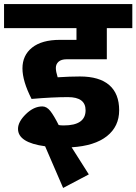

<svg xmlns="http://www.w3.org/2000/svg" viewBox="-40 -715 674 949"><path d="M289 -422Q263 -422 249.5 -410Q236 -398 236 -379Q236 -362 245 -333Q306 -337 355 -337Q451 -337 500 -294.5Q549 -252 549 -170Q549 -90 488.5 -42Q428 6 314 13L399 147L272 214L183 8Q49 -10 49 -78Q49 -113 88 -151Q127 -189 169 -189Q191 -189 209 -166Q227 -143 250 -97Q259 -95 275 -95Q383 -95 383 -170Q383 -235 296 -235Q220 -235 116 -226Q71 -314 71 -377Q71 -442 119 -480Q167 -518 256 -518H338V-576H-20V-695H614V-576H488V-422Z"/></svg>

Font: FiraGO ExtraBold
Style: Regular
Weight: 800
Designer: bBox Type
Foundry: bBox Type GmbH
Version: Version 1.001;PS 001.001;hotconv 1.0.88;makeotf.lib2.5.64775